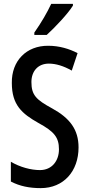

<svg xmlns="http://www.w3.org/2000/svg" viewBox="-20 -960 460 990"><path d="M356 -931V-940H244C223 -895 194 -845 157 -792V-780H221C263 -818 331 -890 356 -931ZM385 -200C385 -292 340 -351 249 -401C166 -446 142 -470 142 -537C142 -592 175 -632 232 -632C268 -632 308 -620 350 -596L380 -686C338 -708 286 -724 229 -724C116 -725 39 -646 41 -532C41 -419 93 -374 178 -326C259 -282 284 -252 284 -190C284 -131 248 -83 186 -83C140 -83 83 -98 36 -126V-24C82 0 132 10 190 10C308 10 385 -77 385 -200Z"/></svg>

Font: Noto Sans Khmer ExtraCondensed Medium
Style: Regular
Weight: 500
Width: 2
Designer: Danh Hong and the Monotype Design Team
Foundry: Monotype Imaging Inc.
Version: Version 2.004